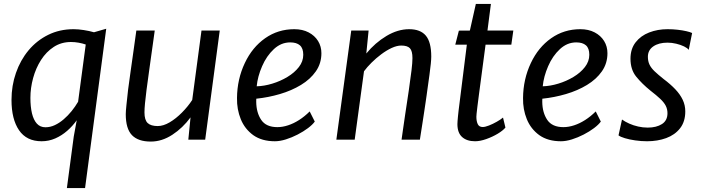

<svg xmlns="http://www.w3.org/2000/svg" viewBox="-20 -713 3586 980"><path d="M414.2 246.8H321.4L356.4 -15.7L371.6 -99.1Q350.7 -69.6 322.9 -45.3Q295 -20.9 262.1 -6.5Q229.1 8 192.5 8Q115.5 8 77.1 -48.4Q38.7 -104.7 38.7 -202.7Q38.7 -275.7 61.4 -340.8Q84 -406 125.8 -456.2Q167.7 -506.4 226.1 -535.2Q284.4 -564 355.4 -564Q379.5 -564 407.5 -559.6Q435.5 -555.3 459.8 -548.3L522.2 -566.3ZM212 -63.4Q236.5 -63.4 259.9 -74.4Q283.4 -85.4 305 -104Q326.6 -122.5 345.5 -145.8Q364.3 -169.2 378.6 -193.6L417.6 -485.8Q400.9 -491.6 381.3 -495.1Q361.7 -498.6 342.4 -498.6Q292.9 -498.6 254.4 -473.5Q215.9 -448.4 189.3 -406.7Q162.7 -364.9 149 -314.4Q135.2 -263.9 135.2 -213.5Q135.2 -168 143.2 -134.3Q151.3 -100.7 168.2 -82Q185.1 -63.4 212 -63.4Z M749.6 9.6Q685.2 9.6 653.6 -23.1Q621.9 -55.9 621.9 -130.3Q621.9 -144.4 625.4 -177.7Q628.8 -211.1 633.8 -255.1Q639.1 -295.3 646.1 -345Q653.1 -394.6 660.8 -448.9Q668.4 -503.2 675.9 -557H769.8Q765.6 -526.5 760.7 -491.3Q755.8 -456.1 750.7 -420.3Q745.7 -384.5 741.2 -351.9Q736.8 -319.2 733.3 -293.7Q729.8 -268.2 727.9 -254.1Q722.8 -213.9 720.1 -185.9Q717.4 -157.9 717.4 -139.1Q717.4 -100.3 733.8 -84.9Q750.1 -69.6 785 -69.6Q813.7 -69.6 846 -88.6Q878.2 -107.6 908.5 -138.2Q938.8 -168.7 961.1 -202.7L1008.4 -557H1101.6L1027.3 0H941.2L952.5 -113.9Q912.9 -59.9 859.6 -25.1Q806.4 9.6 749.6 9.6Z M1383 8Q1316.7 8 1272.7 -23.1Q1229.3 -54.7 1209 -104.6Q1188.6 -154.6 1189.7 -212.9Q1190.6 -309.1 1229.7 -391.5Q1267.5 -471.6 1333.2 -517.8Q1398.9 -564 1482.1 -564Q1524.2 -564 1555.2 -547.7Q1586.2 -531.5 1603.4 -503.8Q1620.5 -476.1 1620.5 -441.4Q1620.5 -389.4 1592.2 -348.9Q1564 -308.4 1516.1 -279.4Q1468.2 -250.4 1409 -233Q1349.8 -215.6 1288.2 -209.2Q1288 -206.1 1287.9 -202Q1287.8 -197.9 1287.8 -193.2Q1288.4 -138.2 1313.3 -101.1Q1338.2 -64.1 1395.7 -64.1Q1422.3 -64.1 1450.5 -73.4Q1478.7 -82.6 1506.7 -100.5Q1534.8 -118.4 1560.7 -144.2L1586.7 -92.5Q1575.4 -76.7 1552.1 -59.1Q1528.8 -41.6 1499.2 -26.3Q1469.6 -11 1439.2 -1.5Q1408.9 8 1383 8ZM1290.2 -272.5Q1328.4 -273.5 1369.7 -286.1Q1411.1 -298.6 1447.1 -320.3Q1483.2 -342 1505.5 -370.8Q1527.9 -399.6 1527.9 -433.4Q1527.9 -466.5 1510.8 -481.6Q1493.8 -496.6 1461.4 -496.6Q1438.3 -496.6 1417.5 -488.2Q1396.8 -479.7 1378.1 -462.5Q1340.6 -427.7 1317.9 -375.2Q1295.1 -322.8 1290.2 -272.5Z M1790.4 0H1696.8L1772.8 -557H1861.4L1849.7 -439.9Q1894.6 -494.7 1952.5 -529.4Q2010.4 -564 2068.2 -564Q2126 -564 2153.6 -531Q2181.2 -498 2181.2 -424.5Q2181.2 -411.1 2178.9 -387.6Q2176.5 -364.1 2171.9 -329.9Q2167.3 -295.8 2160.8 -250.3Q2159.3 -239 2157.3 -224.8Q2155.3 -210.5 2152.4 -190.9Q2149.5 -171.4 2145.5 -144.6Q2141.5 -117.9 2136 -82.3Q2130.5 -46.7 2123.1 0H2029.6Q2031.9 -16 2036.3 -47.4Q2040.7 -78.8 2048.1 -128.7Q2055.5 -178.7 2066.4 -250.3Q2075.8 -315.5 2080.5 -354.7Q2085.2 -393.9 2085.2 -416.3Q2085.2 -452.8 2072.3 -466.7Q2059.4 -480.5 2027.9 -480.5Q2005.9 -480.5 1979.3 -468.3Q1952.8 -456 1926.2 -436.1Q1899.5 -416.2 1876.4 -393.2Q1853.3 -370.3 1837.9 -349.1Z M2404.8 8Q2362.8 8 2338.8 -13.5Q2314.7 -35 2314.7 -79.5Q2314.7 -85.8 2315.5 -95.7Q2316.2 -105.5 2317.5 -118.8Q2318.7 -132.2 2320.7 -148.5L2362.8 -484.9H2303.8L2322.2 -556.6L2378.3 -557L2408.8 -693H2485.7L2468.1 -557H2600.1L2589.9 -484.9H2458.4Q2446.7 -397.4 2438.6 -335.7Q2430.5 -274.1 2425 -233.3Q2419.6 -192.5 2416.7 -168.6Q2413.8 -144.7 2412.6 -133Q2411.5 -121.4 2411.5 -117Q2411.5 -94.3 2418.5 -79.5Q2425.4 -64.7 2444 -64.7Q2456.2 -64.7 2476 -72.5Q2495.8 -80.3 2515.5 -91.5Q2535.3 -102.7 2547.5 -112.9L2559.8 -61.9Q2547.1 -46.4 2520.2 -30.3Q2493.2 -14.2 2461.8 -3.1Q2430.4 8 2404.8 8Z M2843 8Q2776.7 8 2732.7 -23.1Q2689.3 -54.7 2669 -104.6Q2648.6 -154.6 2649.7 -212.9Q2650.6 -309.1 2689.7 -391.5Q2727.5 -471.6 2793.2 -517.8Q2858.9 -564 2942.1 -564Q2984.2 -564 3015.2 -547.7Q3046.2 -531.5 3063.4 -503.8Q3080.5 -476.1 3080.5 -441.4Q3080.5 -389.4 3052.2 -348.9Q3024 -308.4 2976.1 -279.4Q2928.2 -250.4 2869 -233Q2809.8 -215.6 2748.2 -209.2Q2748 -206.1 2747.9 -202Q2747.8 -197.9 2747.8 -193.2Q2748.4 -138.2 2773.3 -101.1Q2798.2 -64.1 2855.7 -64.1Q2882.3 -64.1 2910.5 -73.4Q2938.7 -82.6 2966.7 -100.5Q2994.8 -118.4 3020.7 -144.2L3046.7 -92.5Q3035.4 -76.7 3012.1 -59.1Q2988.8 -41.6 2959.2 -26.3Q2929.6 -11 2899.2 -1.5Q2868.9 8 2843 8ZM2750.2 -272.5Q2788.4 -273.5 2829.7 -286.1Q2871.1 -298.6 2907.1 -320.3Q2943.2 -342 2965.5 -370.8Q2987.9 -399.6 2987.9 -433.4Q2987.9 -466.5 2970.8 -481.6Q2953.8 -496.6 2921.4 -496.6Q2898.3 -496.6 2877.5 -488.2Q2856.8 -479.7 2838.1 -462.5Q2800.6 -427.7 2777.9 -375.2Q2755.1 -322.8 2750.2 -272.5Z M3282.8 8Q3252.3 8 3222.3 3.6Q3192.4 -0.7 3169.6 -7.6Q3146.8 -14.4 3137 -22.1L3154.8 -102.9Q3171 -91.4 3192.1 -82Q3213.1 -72.6 3237.2 -67.2Q3261.3 -61.7 3286.1 -61.7Q3330.6 -61.7 3358.8 -79.8Q3386.9 -97.9 3386.9 -135.1Q3386.9 -155.8 3378.1 -173.1Q3369.2 -190.4 3350 -208.5Q3330.8 -226.6 3300.3 -250.2Q3256.9 -285.3 3227.5 -321.5Q3198.1 -357.6 3198.1 -413.2Q3198.1 -463.4 3224.3 -497Q3250.4 -530.6 3293.5 -547.3Q3336.7 -564 3387.5 -564Q3414.6 -564 3439.4 -561.1Q3464.1 -558.3 3483.4 -553.8Q3502.7 -549.4 3512.7 -544.5L3495.4 -458.5Q3488.9 -467.6 3471.5 -476.1Q3454.1 -484.5 3431.6 -489.9Q3409.1 -495.3 3387.2 -495.3Q3342.2 -495.3 3314.6 -476.2Q3286.9 -457.1 3286.9 -423.1Q3286.9 -400.6 3295.1 -383.4Q3303.3 -366.1 3321.1 -349.1Q3338.9 -332.1 3367.2 -309.6Q3402.4 -283.2 3427 -257.2Q3451.6 -231.2 3464.7 -203.6Q3477.8 -175.9 3477.8 -144.5Q3477.8 -92.1 3451.2 -58.2Q3424.6 -24.3 3380.3 -8.1Q3336 8 3282.8 8Z"/></svg>

Font: Merriweather Sans Variable Regular
Style: Italic
Weight: 300
Italic angle: -8°
Designer: Eben Sorkin
Foundry: Eben Sorkin
Version: Version 2.001